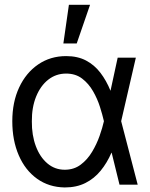

<svg xmlns="http://www.w3.org/2000/svg" viewBox="-20 -784 637 815"><path d="M254.9 11.7Q187.5 10.7 137.2 -25.4Q86.9 -61.5 59.6 -124.8Q32.2 -188 32.2 -269.5Q32.2 -350.6 61.3 -412.8Q90.3 -475.1 142.1 -510.5Q193.8 -545.9 260.7 -545.9Q309.6 -545.9 345.2 -527.1Q380.9 -508.3 406.2 -475.1Q431.6 -441.9 449.2 -398.4H481.4L494.1 -270.5L564.5 0H487.3L420.9 -270.5Q415 -296.4 404.3 -330.3Q393.6 -364.3 375 -396.7Q356.4 -429.2 328.6 -450.4Q300.8 -471.7 260.7 -471.7Q217.8 -471.7 184.8 -445.8Q151.9 -419.9 133.3 -374Q114.7 -328.1 115.2 -268.6Q114.7 -210 132.1 -163.6Q149.4 -117.2 181.2 -90.3Q212.9 -63.5 254.9 -63.5Q293.9 -63.5 322.5 -85Q351.1 -106.4 370.8 -139.4Q390.6 -172.4 402.8 -207.3Q415 -242.2 420.9 -268.6L479.5 -539.1H556.6L494.1 -268.6L481.4 -135.7H453.1Q434.6 -92.8 407.2 -59.3Q379.9 -25.9 342.3 -7.1Q304.7 11.7 254.9 11.7ZM249 -599.6 272.5 -763.7H362.3L305.7 -599.6Z"/></svg>

Font: Inter Display V
Style: Regular
Weight: 400
Designer: Rasmus Andersson
Foundry: rsms
Version: Version 3.015;git-src